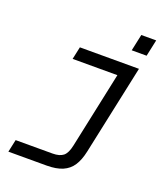

<svg xmlns="http://www.w3.org/2000/svg" viewBox="-155 -813 910 1066"><g transform="rotate(20 300.0 -280.5)"><path d="M22 150 38 76H256Q297 76 318.5 59Q340 42 350 -6L454 -496L487 -456H181L197 -530H546L433 0Q422 52 400.5 85Q379 118 342 134Q305 150 248 150ZM473 -613 494 -711H582L561 -613Z"/></g></svg>

Font: Geist Mono
Style: Italic
Weight: 400
Italic angle: -12°
Monospace: yes
Designer: Basement.studio, Andrés Briganti, Mateo Zaragoza
Foundry: Basement.studio, Vercel, Andrés Briganti, Guido Ferreyra, Mateo Zaragoza
Version: Version 1.500